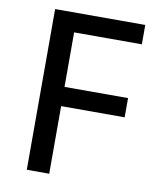

<svg xmlns="http://www.w3.org/2000/svg" viewBox="-81 -777 686 840"><g transform="rotate(10 262.0 -357.0)"><path d="M195.3 0H95.7V-713.9H496.1V-627.9H195.3V-385.7H477.5V-300.3H195.3Z"/></g></svg>

Font: Open Sans Medium
Style: Regular
Weight: 500
Designer: Monotype Design Team
Foundry: Monotype Imaging Inc.
Version: Version 3.000